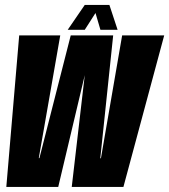

<svg xmlns="http://www.w3.org/2000/svg" viewBox="-20 -740 670 760"><path d="M5 0H210.5L315.5 -442.5L264 0H468.5L630 -600H463.5L379.5 -113.5H377L428 -600H260L136 -114H133.5L218.5 -600H56ZM248 -622H315.5L358 -688.5L377.5 -622H445.5L413 -720.5H315.5Z"/></svg>

Font: Anybody UltraCondensed ExtraBold
Style: Italic
Weight: 800
Width: 1
Italic angle: -10°
Version: Version 1.113;gftools[0.9.25]